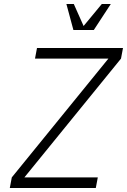

<svg xmlns="http://www.w3.org/2000/svg" viewBox="-20 -940 635 960"><path d="M29 0H459L469 -53H102L585 -647L595 -700H165L155 -647H522L39 -53ZM347 -790H449L534 -920H489L398 -810L349 -920H312Z"/></svg>

Font: Uncut Sans Light Italic
Style: Regular
Weight: 300
Italic angle: -11°
Designer: Kasper Nordkvist
Foundry: UNCUT.wtf
Version: Version 1.304;Glyphs 3.2 (3246)